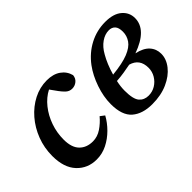

<svg xmlns="http://www.w3.org/2000/svg" viewBox="-73 -771 1065 1065"><g transform="rotate(-45 459.0 -239.0)"><path d="M213 14Q143 14 97.5 -34.5Q52 -83 52 -174Q52 -238 74 -295.5Q96 -353 134.5 -397.5Q173 -442 222.5 -467.5Q272 -493 327 -493Q377 -493 409 -470.5Q441 -448 451 -410Q449 -387 432.5 -373.5Q416 -360 395 -360Q374 -360 359 -373.5Q344 -387 331 -405L300 -448Q259 -427 227.5 -387.5Q196 -348 178.5 -298Q161 -248 161 -194Q161 -132 190.5 -102Q220 -72 269 -72Q305 -72 337 -93.5Q369 -115 394 -145L419 -126Q399 -89 367 -57Q335 -25 296 -5.5Q257 14 213 14Z M656 -367Q643 -345 631 -316Q619 -287 610 -255Q690 -263 735 -281Q780 -299 798.5 -326Q817 -353 817 -385Q817 -417 803.5 -431.5Q790 -446 767 -446Q736 -446 706.5 -425.5Q677 -405 656 -367ZM648 15Q572 15 528.5 -22.5Q485 -60 485 -148Q485 -206 506.5 -268.5Q528 -331 562 -377Q603 -432 661 -462.5Q719 -493 786 -493Q850 -493 884 -464Q918 -435 918 -391Q918 -300 781 -251Q832 -240 856.5 -213Q881 -186 881 -148Q881 -107 851.5 -69.5Q822 -32 769.5 -8.5Q717 15 648 15ZM592 -147Q592 -80 612.5 -56.5Q633 -33 667 -33Q697 -33 721.5 -48Q746 -63 761 -88Q776 -113 776 -143Q776 -213 712 -231Q687 -226 659 -221.5Q631 -217 600 -215Q596 -197 594 -180Q592 -163 592 -147Z"/></g></svg>

Font: Source Serif Pro SemiBold
Style: Italic
Weight: 600
Italic angle: -12°
Designer: Frank Grießhammer
Foundry: Adobe Systems Incorporated
Version: Version 3.001;hotconv 1.0.111;makeotfexe 2.5.65597